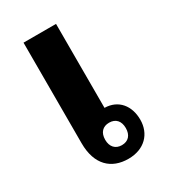

<svg xmlns="http://www.w3.org/2000/svg" viewBox="-147 -630 624 711"><g transform="rotate(-30 165.0 -274.5)"><path d="M208 -558H69V-128C69 -35 119 9 191 9C260 9 301 -35 301 -95C301 -154 267 -198 208 -199ZM195 -143C223 -143 239 -125 239 -95C239 -65 223 -47 195 -47C168 -47 151 -65 151 -95C151 -126 168 -143 195 -143Z"/></g></svg>

Font: Noto Sans Thai Looped SemiCondensed
Style: Bold
Weight: 700
Width: 4
Designer: Sasikarn Vongin, Ben Mitchell
Foundry: The Fontpad Ltd
Version: Version 1.001